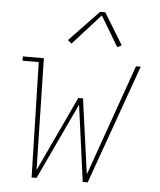

<svg xmlns="http://www.w3.org/2000/svg" viewBox="-53 -802 707 849"><g transform="rotate(5 300.0 -378.0)"><path d="M119 0 106 -511H34V-530H127L138 -35L294 -368H315L361 -35L536 -530H557L368 0H346L300 -339L141 0ZM243 -605 226 -619 357 -756H380L465 -617L446 -607L366 -741Z"/></g></svg>

Font: Iosevka Slab Thin Extended
Style: Italic
Weight: 100
Width: 7
Italic angle: -9°
Monospace: yes
Designer: Belleve Invis
Foundry: Belleve Invis
Version: Version 11.1.0; ttfautohint (v1.8.3)